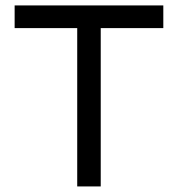

<svg xmlns="http://www.w3.org/2000/svg" viewBox="-20 -670 638 690"><path d="M566.9 -650.5H32.6V-569H257.5V0H342V-569H566.9Z"/></svg>

Font: Overused Grotesk Light
Style: Regular
Weight: 300
Designer: RandomMaerks
Version: Version 0.005